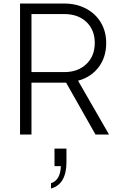

<svg xmlns="http://www.w3.org/2000/svg" viewBox="-20 -765 678 1092"><path d="M94 -745H344Q414 -745 468.5 -716.5Q523 -688 553.5 -637Q584 -586 584 -520Q584 -440 541 -383Q498 -326 424 -306L600 0H523L356 -295H159V0H94ZM346 -355Q423 -355 471 -400.5Q519 -446 519 -521Q519 -595 471.5 -640Q424 -685 346 -685H159V-355ZM326 180H290V80H358V157Q358 220 335.5 258Q313 296 270 307V277Q296 269 310.5 244.5Q325 220 326 180Z"/></svg>

Font: Evergrow Sans
Style: Light
Weight: 300
Foundry: 10Web
Version: Version 1.000